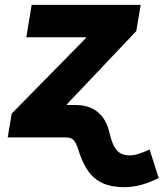

<svg xmlns="http://www.w3.org/2000/svg" viewBox="-20 -566 674 791"><path d="M11.7 0 28.3 -98.1 334 -409.2 334.5 -412.6H88.4L110.4 -545.9H559.6L541.5 -438L255.9 -136.7L233.4 0ZM491.2 205.1Q438.5 205.1 401.6 188Q364.7 170.9 340.3 134.3Q315.9 97.7 299.3 40Q293 23.9 286.6 15.4Q280.3 6.8 271.2 3.4Q262.2 0 248 0H200.2L222.7 -133.3H294.4Q327.1 -133.3 354.5 -121.6Q381.8 -109.9 401.6 -85Q421.4 -60.1 430.7 -20.5Q438.5 14.2 449.2 35.2Q460 56.2 475.8 65.2Q491.7 74.2 514.2 74.2Q530.8 74.2 553 67.1Q575.2 60.1 596.2 49.8L633.8 167.5Q598.6 185.1 563.5 195.1Q528.3 205.1 491.2 205.1Z"/></svg>

Font: Inter ExtraBold
Style: Italic
Weight: 800
Italic angle: -9.3988°
Designer: Rasmus Andersson
Foundry: rsms
Version: Version 4.001;git-66647c0bb